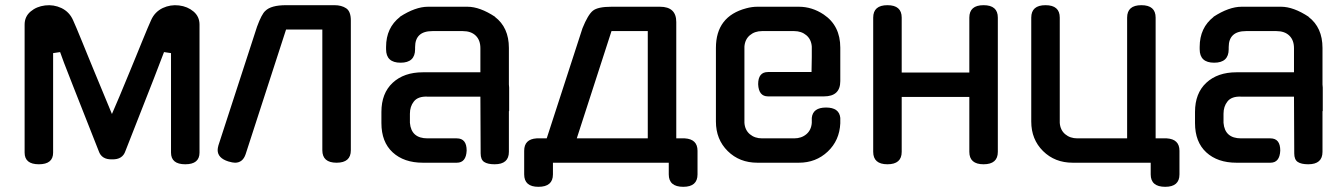

<svg xmlns="http://www.w3.org/2000/svg" viewBox="-20 -628 5183 741"><path d="M75 -39V-533Q75 -564 98 -583.5Q121 -603 154 -607Q187 -611 217 -597Q248 -582 262 -550Q263 -548 275.5 -519Q288 -490 297 -467Q313 -427 319 -413L342 -357Q407 -200 412 -188Q435 -240 483 -357L506 -413Q512 -427 528 -467Q537 -490 549.5 -519Q562 -548 563 -550Q577 -582 608 -597Q638 -611 671 -607Q704 -603 727 -583.5Q750 -564 750 -533V-39Q750 6 695 6Q640 6 640 -39V-423L613 -427Q610 -416 464 -45Q453 -12 413 -13H412Q372 -12 361 -45L262 -296Q217 -410 212 -427L185 -423V-39Q185 6 130 6Q75 6 75 -39Z M1334 -549V-48Q1334 0 1279 0Q1224 0 1224 -48V-514H1084L928 -33Q917 0 887 0Q878 0 861 -5Q820 -18 820 -49Q820 -56 823 -67L972 -525Q990 -574 1004 -586Q1026 -608 1084 -608H1271Q1298 -608 1316 -596Q1334 -584 1334 -549Z M1452 -153V-196Q1452 -268 1495.5 -308.5Q1539 -349 1612 -349H1834V-442Q1834 -473 1816 -490.5Q1798 -508 1766 -508H1649Q1582 -508 1582 -446V-438Q1582 -386 1526 -386Q1470 -386 1470 -438V-447Q1470 -521 1524 -563H1523Q1583 -602 1632 -602H1784Q1832 -602 1891 -563H1890Q1944 -522 1944 -443V-302L1945 -290V-199H1944V-42Q1944 6 1889 6Q1862 6 1848.5 -3Q1835 -12 1835 -36L1834 -255H1631Q1593 -257 1577 -236Q1562 -217 1562 -189V-154Q1567 -94 1630 -94H1743Q1781 -94 1781 -47Q1779 0 1743 0H1612Q1539 0 1495.5 -40Q1452 -80 1452 -153Z M2003 -46Q2003 -91 2051 -94H2090L2228 -519Q2249 -571 2268 -586.5Q2287 -602 2340 -602H2527Q2590 -602 2590 -543V-94H2623Q2672 -91 2672 -46V45Q2672 93 2617 93Q2561 93 2561 45V0H2114V45Q2114 93 2058 93Q2003 93 2003 45ZM2206 -94H2480V-508H2340Z M2743 -443Q2743 -565 2860 -596Q2882 -602 2903 -602H3063Q3114 -602 3159 -572Q3223 -529 3223 -444V-315Q3223 -256 3160 -256H2944Q2908 -256 2906 -303Q2906 -350 2944 -350H3112L3113 -408V-448Q3111 -476 3092 -492Q3073 -508 3045 -508H2921Q2893 -508 2874 -492Q2855 -476 2853 -448V-154Q2855 -126 2874 -110Q2893 -94 2921 -94H3045Q3073 -94 3092 -110Q3111 -126 3113 -154V-173Q3117 -213 3168 -213Q3219 -213 3223 -173V-152Q3220 -86 3174.5 -43Q3129 0 3063 0H2903Q2834 0 2788.5 -45Q2743 -90 2743 -159Z M3350 -560Q3350 -608 3405 -608Q3460 -608 3460 -560V-348H3721V-560Q3721 -608 3776 -608Q3831 -608 3831 -560V-42Q3831 6 3776 6Q3721 6 3721 -42V-254H3460V-42Q3460 6 3405 6Q3350 6 3350 -42Z M3960 -159V-560Q3960 -608 4015 -608Q4070 -608 4070 -560V-154Q4072 -126 4091 -110Q4110 -94 4138 -94H4330V-560Q4330 -608 4385 -608Q4440 -608 4440 -560V-94H4483Q4532 -91 4532 -46V45Q4532 93 4477 93Q4421 93 4421 45V0H4120Q4051 0 4005.5 -45Q3960 -90 3960 -159Z M4592 -153V-196Q4592 -268 4635.5 -308.5Q4679 -349 4752 -349H4974V-442Q4974 -473 4956 -490.5Q4938 -508 4906 -508H4789Q4722 -508 4722 -446V-438Q4722 -386 4666 -386Q4610 -386 4610 -438V-447Q4610 -521 4664 -563H4663Q4723 -602 4772 -602H4924Q4972 -602 5031 -563H5030Q5084 -522 5084 -443V-302L5085 -290V-199H5084V-42Q5084 6 5029 6Q5002 6 4988.5 -3Q4975 -12 4975 -36L4974 -255H4771Q4733 -257 4717 -236Q4702 -217 4702 -189V-154Q4707 -94 4770 -94H4883Q4921 -94 4921 -47Q4919 0 4883 0H4752Q4679 0 4635.5 -40Q4592 -80 4592 -153Z"/></svg>

Font: Gugi Cyrillic
Style: Regular
Weight: 400
Foundry: TAE System & Typefaces Co.
Version: Version 3.10 September 15, 2020